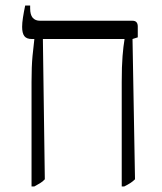

<svg xmlns="http://www.w3.org/2000/svg" viewBox="-20 -667 585 694"><path d="M94 7V-371Q94 -427 97.5 -464Q101 -501 104 -524V-526H95Q76 -526 68 -536.5Q60 -547 60 -570Q60 -584 63 -603.5Q66 -623 71 -647H89V-636Q89 -592 125 -592H459Q478 -592 478 -571V-532L459 -526L468 -19Q460 -11 450.5 -5Q441 1 429 7H420V-371Q420 -428 423 -464.5Q426 -501 430 -524V-526H135L142 -19Q135 -11 125 -5Q115 1 104 7Z"/></svg>

Font: Noto Serif Hebrew SemiCondensed Light
Style: Regular
Weight: 300
Width: 4
Designer: Monotype Design Team
Foundry: Monotype Imaging Inc.
Version: Version 2.004; ttfautohint (v1.8.4.7-5d5b)